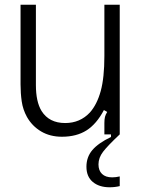

<svg xmlns="http://www.w3.org/2000/svg" viewBox="-20 -569 598 813"><path d="M487 0Q436 48 416.5 73.5Q397 99 397 127Q397 153 412 167.5Q427 182 455 182Q471 182 487 178V219Q467 224 444 224Q400 224 373 201.5Q346 179 346 137Q346 96 371 66.5Q396 37 450 11V0H422V-48Q422 -64 424.5 -74Q427 -84 434 -95L420 -103Q389 -44 346.5 -17Q304 10 242 10Q192 10 154 -12.5Q116 -35 94 -74Q77 -105 72 -139.5Q67 -174 67 -212V-549H132V-209Q132 -138 156 -99Q188 -48 256 -48Q319 -48 361 -93Q391 -127 406.5 -183.5Q422 -240 422 -332V-549H487Z"/></svg>

Font: Open Sauce Sans Light
Style: Regular
Weight: 300
Designer: Alfredo Marco Pradil
Foundry: Creative Sauce Fz LLC
Version: Version 1.477